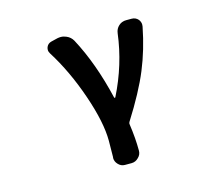

<svg xmlns="http://www.w3.org/2000/svg" viewBox="-106 -703 1213 1047"><g transform="rotate(-15 500.0 -179.5)"><path d="M569.3 147.5Q569.3 169.9 552.7 185.5Q536.1 203.1 512.7 203.1H475.6Q453.1 203.1 437.5 185.5Q422.9 169.9 422.9 149.4Q422.9 147.5 423.8 145.5Q424.8 115.2 424.8 52.7Q424.8 -50.8 370.6 -208.5Q316.4 -366.2 238.3 -490.2Q231.4 -501 231.4 -511.7Q231.4 -519.5 234.4 -527.3Q242.2 -545.9 262.7 -550.8L298.8 -559.6Q308.6 -561.5 317.4 -561.5Q333 -561.5 348.6 -554.7Q372.1 -544.9 384.8 -522.5Q465.8 -371.1 513.7 -167Q513.7 -165 516.6 -165Q519.5 -165 520.5 -167Q601.6 -329.1 623 -501Q626 -525.4 643.6 -541.5Q661.1 -557.6 685.5 -557.6H716.8Q739.3 -557.6 753.9 -541Q764.6 -527.3 764.6 -511.7Q764.6 -506.8 763.7 -501Q739.3 -376 694.8 -268.1Q650.4 -160.2 559.6 -16.6Q555.7 -9.8 557.6 -2.9Q569.3 78.1 569.3 147.5Z"/></g></svg>

Font: Gen Jyuu Gothic Monospace Bold
Style: Bold
Weight: 700
Designer: [Source Han Sans]
Ryoko NISHIZUKA  (kana & ideographs); Paul D. Hunt (Latin, Greek & Cyrillic); Wenlong ZHANG  (bopomofo
Version: Version 1.002.20150607